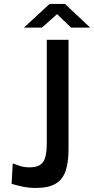

<svg xmlns="http://www.w3.org/2000/svg" viewBox="-20 -920 466 950"><path d="M319 -179Q319 -118 305.2 -75.8Q291.5 -33.5 256.5 -11.8Q221.5 10 156.5 10Q119.5 10 85 2Q50.5 -6 37.5 -10.5L43 -111.5Q58.5 -106.5 78.2 -99.2Q98 -92 126.5 -92Q175.5 -92 193.5 -119Q211.5 -146 211.5 -208.5V-723H319ZM331.5 -783.5 262.5 -850 187.5 -783.5H98.5L225.5 -900.5H301.5L426 -783.5Z"/></svg>

Font: Public Sans Medium
Style: Regular
Weight: 500
Designer: The Public Sans Project Authors: Dan O. Williams and USWDS (Libre Franklin designed by Pablo Impallari and Rodrigo Fuenz
Version: Version 1.007